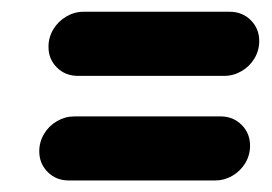

<svg xmlns="http://www.w3.org/2000/svg" viewBox="-20 -426 472 333"><path d="M413.7 -173.3Q413.7 -157 405.4 -143.1Q397 -129.3 383 -121.1Q368.9 -113 353 -113H99.3Q77.4 -113 62.8 -127.6Q48.1 -142.2 48.1 -163.7Q48.1 -180 56.5 -193.9Q64.8 -207.8 78.9 -215.9Q93 -224.1 108.9 -224.1H362.6Q384.4 -224.1 399.1 -209.4Q413.7 -194.8 413.7 -173.3ZM429.6 -354.8Q429.6 -338.5 421.3 -324.6Q413 -310.7 398.9 -302.6Q384.8 -294.4 368.9 -294.4H115.2Q93.3 -294.4 78.7 -308.9Q64.1 -323.3 64.1 -344.8Q64.1 -361.1 72.4 -375Q80.7 -388.9 94.8 -397.2Q108.9 -405.6 124.8 -405.6H378.5Q400.4 -405.6 415 -390.9Q429.6 -376.3 429.6 -354.8Z"/></svg>

Font: 26F Galaxy Sans Black
Style: Italic
Weight: 900
Italic angle: -5°
Designer: C₂₉H₂₅N₃O₅
Version: Version 1.200